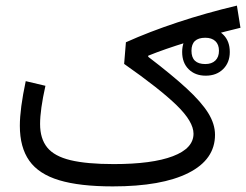

<svg xmlns="http://www.w3.org/2000/svg" viewBox="-20 -665 878 685"><path d="M713.9 -564.5Q752.9 -564.5 776.4 -541.5Q799.8 -518.6 799.8 -479.5Q799.8 -441.9 776.1 -418.5Q752.4 -395 713.9 -395Q676.3 -395 653.1 -418Q629.9 -440.9 629.9 -479.5Q629.9 -517.6 653.1 -541Q676.3 -564.5 713.9 -564.5ZM712.4 -530.3Q663.1 -530.3 663.1 -483.9Q663.1 -436.5 712.4 -436.5Q735.4 -436.5 748.3 -449Q761.2 -461.4 761.2 -483.9Q761.2 -506.3 748.3 -518.3Q735.4 -530.3 712.4 -530.3ZM71.8 -375.5 142.1 -358.9Q123 -273.4 123 -222.7Q123 -170.4 148.4 -138.9Q173.8 -107.4 231.7 -93.5Q289.6 -79.6 385.7 -79.6Q522.9 -79.6 596.7 -107.7Q670.4 -135.7 670.4 -188Q670.4 -231 610.1 -289.6Q549.8 -348.1 422.9 -437L429.2 -514.2Q512.7 -551.8 613.5 -585.2Q714.4 -618.7 825.2 -645L837.9 -565.9Q727.5 -539.1 647.7 -514.6Q567.9 -490.2 508.8 -466.3V-462.4Q593.3 -397.9 645.8 -349.6Q698.2 -301.3 722.7 -262Q747.1 -222.7 747.1 -184.1Q747.1 -95.7 652.1 -47.9Q557.1 0 382.3 0Q264.2 0 191.2 -22Q118.2 -43.9 84.5 -91.6Q50.8 -139.2 50.8 -216.3Q50.8 -276.9 71.8 -375.5Z"/></svg>

Font: Estedad-FD Regular
Style: FD-Regular
Weight: 400
Designer: Amin Abedi
Version: Version 7.3